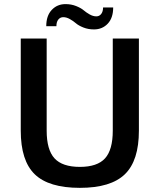

<svg xmlns="http://www.w3.org/2000/svg" viewBox="-20 -886 770 926"><path d="M80.1 -255.9V-700.2H205.1V-255.9Q205.1 -163.6 242.9 -122.3Q280.8 -81.1 365.2 -81.1Q449.2 -81.1 486.6 -122.3Q523.9 -163.6 523.9 -255.9V-700.2H649.9V-255.9Q649.9 -111.3 582.3 -45.7Q514.6 20 365.2 20Q215.3 20 147.7 -45.4Q80.1 -110.8 80.1 -255.9ZM203.1 -759.8Q203.1 -810.1 229.5 -838.1Q255.9 -866.2 295.9 -866.2Q323.7 -866.2 346.9 -856.9Q370.1 -847.7 383.1 -836.7Q396 -825.7 412.4 -816.4Q428.7 -807.1 444.8 -807.1Q459 -807.1 468 -818.6Q477.1 -830.1 477.1 -850.1H525.9Q525.9 -799.8 499.8 -772Q473.6 -744.1 433.1 -744.1Q405.3 -744.1 382.1 -753.4Q358.9 -762.7 346.2 -773.7Q333.5 -784.7 317.1 -793.9Q300.8 -803.2 285.2 -803.2Q270.5 -803.2 261.2 -791.7Q252 -780.3 252 -759.8Z"/></svg>

Font: Fivo Sans Modern Med
Style: Regular
Weight: 450
Designer: Alexander Slobzheninov
Foundry: Alexander Slobzheninov
Version: 1.0